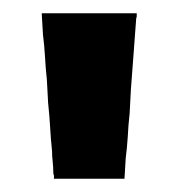

<svg xmlns="http://www.w3.org/2000/svg" viewBox="-20 -730 269 290"><path d="M60.5 -469.7Q60.5 -477.5 59.6 -485.4Q58.6 -494.1 58.6 -502Q56.6 -520.5 55.7 -538.1Q54.7 -555.7 52.7 -574.2Q51.8 -591.8 50.8 -609.4Q48.8 -627.9 47.9 -645.5Q46.9 -662.1 44.9 -677.7Q43.9 -694.3 43 -710Q45.9 -710 48.8 -710Q50.8 -710 53.7 -710Q67.4 -710 81.1 -710Q95.7 -710 109.4 -710Q119.1 -710 127.9 -710Q137.7 -710 147.5 -710Q157.2 -710 167 -710Q176.8 -710 186.5 -710Q186.5 -707 186.5 -705.1Q185.5 -702.1 185.5 -699.2Q183.6 -672.9 181.6 -646.5Q179.7 -621.1 177.7 -594.7Q176.8 -577.1 175.8 -558.6Q173.8 -541 172.9 -522.5Q171.9 -506.8 169.9 -491.2Q168.9 -475.6 168 -460Q166 -460 163.1 -460Q161.1 -460 159.2 -460Q148.4 -460 138.7 -460Q128.9 -460 119.1 -460Q112.3 -460 105.5 -460Q98.6 -460 90.8 -460Q84 -460 76.2 -460Q69.3 -460 61.5 -460Q61.5 -461.9 61.5 -464.8Q60.5 -466.8 60.5 -469.7Z"/></svg>

Font: LeFont
Style: Bold
Weight: 800
Designer: Leryon MEDIA
Version: Version 1.0